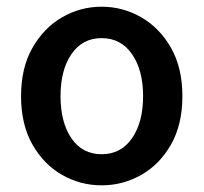

<svg xmlns="http://www.w3.org/2000/svg" viewBox="-20 -538 605 570"><path d="M281.7 12.2Q218.8 12.2 164.3 -18.8Q109.9 -49.8 76.2 -109.1Q42.5 -168.5 42.5 -252.4Q42.5 -336.4 76.2 -395.8Q109.9 -455.1 164.3 -486.6Q218.8 -518.1 281.7 -518.1Q344.7 -518.1 399.4 -486.6Q454.1 -455.1 487.8 -395.8Q521.5 -336.4 521.5 -252.4Q521.5 -168.5 487.8 -109.1Q454.1 -49.8 399.4 -18.8Q344.7 12.2 281.7 12.2ZM281.7 -80.1Q338.9 -80.1 371.8 -127.4Q404.8 -174.8 404.8 -252.4Q404.8 -330.1 371.8 -377.4Q338.9 -424.8 281.7 -424.8Q224.6 -424.8 192.1 -377.4Q159.7 -330.1 159.7 -252.4Q159.7 -174.8 192.1 -127.4Q224.6 -80.1 281.7 -80.1Z"/></svg>

Font: Akatab
Style: Bold
Weight: 700
Designer: SIL Global
Foundry: SIL Global
Version: Version 4.100